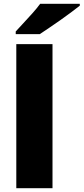

<svg xmlns="http://www.w3.org/2000/svg" viewBox="-20 -993 441 1013"><path d="M257 0H66V-760H257ZM401 -963Q383 -949 356 -928.5Q329 -908 298 -886.5Q267 -865 238.5 -845.5Q210 -826 190 -813H63V-827Q80 -846 104 -871.5Q128 -897 152 -924Q176 -951 192 -973H401Z"/></svg>

Font: Noto Sans Black
Style: Regular
Weight: 900
Designer: Monotype Design Team
Foundry: Monotype Imaging Inc.
Version: Version 2.007